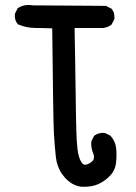

<svg xmlns="http://www.w3.org/2000/svg" viewBox="-20 -744 540 763"><path d="M303.2 -2Q265.6 -6.3 236.3 -40Q230.5 -46.9 225.6 -54Q220.7 -61 216.8 -68.8Q212.9 -76.7 210 -84.7Q207 -92.8 205.1 -101.3Q203.1 -109.9 202.1 -119.1Q197.3 -162.6 194.3 -212.4Q191.4 -262.2 187.5 -631.3Q170.9 -631.8 154.8 -632.3Q138.7 -632.8 122.1 -632.8Q84.5 -632.8 52.2 -647L51.3 -647.5L50.3 -648.4Q43.5 -656.2 40.8 -666.3Q38.1 -676.3 39.1 -688V-689L39.6 -689.9L49.3 -709.5L50.3 -710.9L51.3 -711.9Q76.7 -728.5 109.9 -722.7L399.4 -720.7H400.9L401.9 -720.2L421.4 -710.4L422.9 -710L423.3 -709Q430.2 -701.2 432.9 -691.2Q435.5 -681.2 434.6 -669.4V-668.5L434.1 -667.5L424.3 -647.9L423.3 -646.5L422.4 -645.5Q415 -640.1 407 -637Q398.9 -633.8 390.1 -632.8H389.6H276.4Q276.9 -596.7 277.6 -564Q278.3 -531.2 278.8 -501.7Q279.3 -472.2 279.5 -445.8Q279.8 -419.4 280.3 -396Q280.8 -372.6 281 -352.3Q281.2 -332 281.5 -314.9Q281.7 -297.9 282 -283.9Q282.2 -270 282.5 -259.3Q282.7 -248.5 283 -241Q283.2 -233.4 283.2 -228.5Q284.2 -183.1 288.1 -150.9Q290 -135.3 293.5 -123Q296.9 -110.8 302.2 -101.6Q310.5 -85.9 324.2 -90.3Q332 -92.8 338.4 -96.7Q344.7 -100.6 349.6 -106.4Q357.4 -117.2 350.1 -135.3Q345.2 -147 343.5 -158.4Q341.8 -169.9 342.8 -181.2V-182.1L343.3 -183.1L353 -202.6L354 -204.1L355 -205.1Q372.1 -217.8 396 -215.8H397L397.9 -215.3L417.5 -205.6L418.5 -205.1L419.4 -204.1Q428.7 -193.8 434.3 -181.6Q439.9 -169.4 441.4 -155.8Q442.9 -143.1 442.9 -128.9Q442.9 -114.7 441.4 -99.6Q438.5 -67.9 417 -45.4Q396 -23.4 369.1 -11.7Q355.5 -5.9 339.1 -3.4Q322.8 -1 303.2 -2Z"/></svg>

Font: NaikaiFont
Style: SemiBold
Weight: 600
Version: Version 1.89